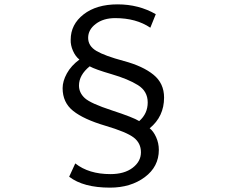

<svg xmlns="http://www.w3.org/2000/svg" viewBox="-20 -796 1040 880"><path d="M669 -669Q604 -713 508 -713Q454 -713 419 -686.5Q384 -660 384 -622.5Q384 -585 422 -562.5Q460 -540 547.5 -516.5Q635 -493 683.5 -453.5Q732 -414 732 -349Q732 -262 666 -208Q683 -195 695.5 -167.5Q708 -140 708 -109Q708 -32 643.5 16Q579 64 484 64Q362 64 297 14L325 -47Q387 2 486 2Q550 2 588 -27Q626 -56 626 -98Q626 -140 593 -165.5Q560 -191 462 -220Q364 -249 315.5 -287.5Q267 -326 267 -392Q267 -424 286.5 -459.5Q306 -495 344 -523Q326 -537 314.5 -563Q303 -589 304 -614Q304 -684 363 -730Q422 -776 519 -776Q616 -776 694 -731ZM342 -404Q342 -371 368.5 -346.5Q395 -322 493 -290Q591 -258 618 -241Q657 -275 657 -326.5Q657 -378 612 -406Q567 -434 491.5 -456Q416 -478 391 -492Q342 -452 342 -404Z"/></svg>

Font: Swei Fan Sans CJK TC
Style: Regular
Weight: 400
Version: Version 2.130